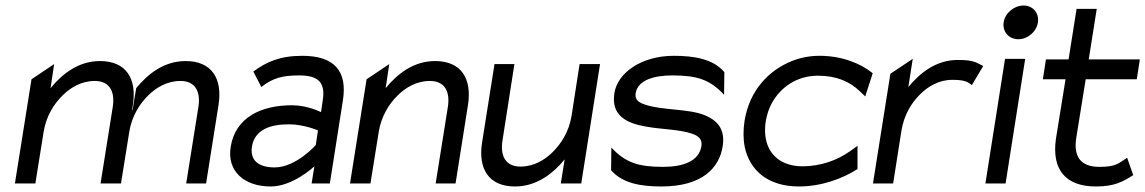

<svg xmlns="http://www.w3.org/2000/svg" viewBox="-20 -664 4146 695"><path d="M34 0H108L138 -187C147 -243 175 -288 207 -319C235 -347 275 -371 323 -371C378 -371 397 -331 388 -276L344 0H416H418L448 -187C457 -243 485 -288 517 -319C545 -347 585 -371 633 -371C688 -371 707 -331 698 -276L654 0H726L771 -284C786 -379 747 -443 652 -443C574 -443 516 -397 473 -345L460 -267L458 -266L461 -284C476 -379 437 -443 342 -443C264 -443 206 -397 163 -345L176 -432L94 -377Z M815 -132C801 -45 863 11 960 11C1041 11 1118 -62 1118 -62L1108 0H1174L1221 -299C1239 -410 1187 -462 1074 -462C994 -462 944 -440 897 -405L926 -349C967 -382 1004 -391 1063 -391C1132 -391 1159 -366 1148 -299L1142 -258C1142 -258 1094 -283 1037 -283C928 -283 832 -241 815 -132ZM892 -133C902 -197 962 -214 1026 -214C1080 -214 1131 -192 1131 -192L1123 -139C1123 -139 1052 -58 974 -58C919 -58 884 -81 892 -133Z M1247 0H1321L1351 -187C1360 -243 1388 -288 1420 -319C1448 -347 1488 -371 1536 -371C1591 -371 1610 -331 1601 -276L1557 0H1629L1674 -284C1689 -379 1650 -443 1555 -443C1477 -443 1419 -397 1376 -345L1389 -432L1307 -377Z M1725 -148C1710 -53 1749 11 1844 11C1922 11 1981 -35 2024 -87L2010 0H2084L2152 -432H2078L2049 -245C2040 -189 2012 -144 1980 -113C1952 -85 1912 -61 1864 -61C1809 -61 1790 -101 1799 -156L1842 -432H1770Z M2204 -327C2191 -245 2249 -218 2317 -206C2369 -196 2440 -196 2485 -180C2506 -173 2523 -162 2519 -135C2510 -80 2452 -60 2380 -60C2291 -60 2244 -75 2193 -130L2192 -48C2233 0 2301 11 2374 11C2523 11 2584 -57 2596 -135C2606 -199 2574 -229 2531 -247C2473 -271 2375 -264 2313 -286C2293 -293 2277 -302 2281 -327C2289 -375 2349 -391 2414 -391C2503 -391 2550 -376 2601 -321L2602 -403C2561 -451 2492 -462 2419 -462C2300 -462 2215 -399 2204 -327Z M2941 -390C3009 -390 3056 -368 3091 -335L3112 -315L3139 -399C3096 -434 3028 -462 2947 -462C2912 -462 2880 -456 2849 -444C2764 -411 2693 -338 2675 -226C2670 -192 2670 -160 2676 -131C2694 -48 2759 11 2872 11C2953 11 3029 -17 3084 -52V-136L3056 -116C3010 -84 2952 -62 2884 -62C2861 -62 2840 -66 2821 -74C2769 -96 2740 -149 2752 -226C2756 -249 2763 -271 2774 -291C2805 -347 2863 -390 2941 -390Z M3140 0H3213L3243 -191C3252 -247 3279 -292 3311 -323C3339 -351 3379 -375 3427 -375C3472 -375 3482 -368 3498 -356L3539 -425C3513 -438 3505 -447 3447 -447C3369 -447 3311 -401 3268 -349L3284 -451L3203 -397Z M3613 -583C3608 -549 3632 -522 3666 -522C3700 -522 3732 -549 3737 -583C3742 -617 3719 -644 3685 -644C3651 -644 3618 -617 3613 -583ZM3547 0H3620L3691 -451H3618Z M3755 -377H3837L3802 -160C3787 -50 3837 11 3947 11C4016 11 4045 -7 4082 -30L4060 -93C4028 -72 4019 -60 3959 -60C3891 -60 3865 -98 3876 -166L3910 -377H4095L4106 -449H3921L3950 -632H3877L3848 -449H3766Z"/></svg>

Font: Charger Sport
Style: Obl
Weight: 400
Designer: Jasper
Foundry: Cannot Into Space Fonts
Version: Version 1.1